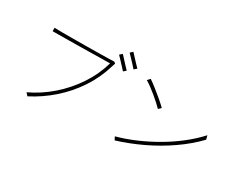

<svg xmlns="http://www.w3.org/2000/svg" viewBox="-108 -1321 2215 1797"><g transform="rotate(30 1000.0 -422.5)"><path d="M822 -670Q820 -663 816.5 -652.5Q813 -642 810 -633Q768 -491 687.5 -370Q607 -249 499 -154Q391 -59 264 6L238 -23Q364 -82 472.5 -176.5Q581 -271 661 -391Q741 -511 780 -648Q750 -648 700 -647Q650 -646 589 -645Q528 -644 463.5 -643Q399 -642 340 -641.5Q281 -641 234.5 -640.5Q188 -640 164 -640L163 -677Q194 -676 247 -675.5Q300 -675 366 -675.5Q432 -676 501 -676.5Q570 -677 632 -678Q694 -679 740.5 -680Q787 -681 806 -682ZM1026 -733 998 -709Q986 -724 964.5 -746.5Q943 -769 922 -791.5Q901 -814 888 -827L915 -851Q929 -836 949.5 -813.5Q970 -791 991 -769Q1012 -747 1026 -733ZM949 -667 922 -643Q909 -658 888 -680.5Q867 -703 846 -725.5Q825 -748 812 -761L839 -785Q853 -770 873.5 -747.5Q894 -725 914.5 -703Q935 -681 949 -667Z M1916 -479Q1822 -381 1702 -298Q1582 -215 1448 -151Q1314 -87 1177 -45L1160 -79Q1259 -106 1361.5 -150Q1464 -194 1563 -251.5Q1662 -309 1749.5 -377.5Q1837 -446 1905 -521ZM1408 -528 1381 -502Q1364 -520 1336.5 -545Q1309 -570 1276.5 -597Q1244 -624 1212.5 -647Q1181 -670 1156 -685L1182 -713Q1216 -690 1258 -657Q1300 -624 1340 -590Q1380 -556 1408 -528Z"/></g></svg>

Font: Zen Kaku Gothic Antique Light
Style: Regular
Weight: 300
Designer: Yoshimichi Ohira
Foundry: Positype
Version: Version 1.001